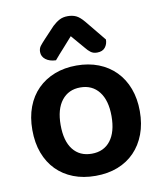

<svg xmlns="http://www.w3.org/2000/svg" viewBox="-82 -780 734 862"><g transform="rotate(-10 285.0 -349.0)"><path d="M530 -237Q530 -179 512.5 -132.5Q495 -86 463 -53Q431 -20 386 -2.5Q341 15 285 15Q229 15 184 -2.5Q139 -20 107 -52.5Q75 -85 57.5 -131.5Q40 -178 40 -237Q40 -295 57.5 -341.5Q75 -388 107.5 -420.5Q140 -453 185 -470.5Q230 -488 285 -488Q340 -488 385 -470.5Q430 -453 462.5 -420Q495 -387 512.5 -340.5Q530 -294 530 -237ZM285 -388Q231 -388 200 -348.5Q169 -309 169 -237Q169 -164 199.5 -125Q230 -86 285 -86Q340 -86 370.5 -125.5Q401 -165 401 -237Q401 -309 370 -348.5Q339 -388 285 -388ZM283 -622Q258 -593 239 -572.5Q220 -552 199 -527Q170 -528 152.5 -541.5Q135 -555 135 -576Q135 -592 143.5 -603Q152 -614 168 -631L215 -681Q231 -696 247 -704.5Q263 -713 285 -713Q306 -713 322.5 -705.5Q339 -698 359 -674L436 -580Q436 -559 424 -544Q412 -529 387 -529Q370 -529 358.5 -537.5Q347 -546 336 -560Z"/></g></svg>

Font: Baloo Chettan 2 SemiBold
Style: Regular
Weight: 600
Designer: Maithili Shingre, Unnati Kotecha and Ek Type
Foundry: Ek Type
Version: Version 1.640;hotconv 1.0.111;makeotfexe 2.5.65597; ttfautoh